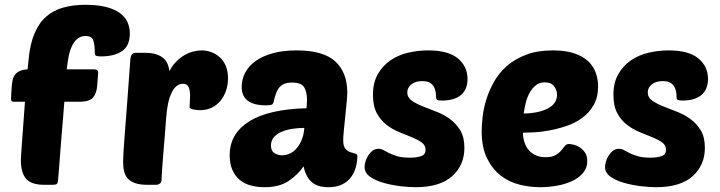

<svg xmlns="http://www.w3.org/2000/svg" viewBox="-20 -770 3001 800"><path d="M248 -346Q246 -316 243 -281Q240 -246 237 -210.5Q234 -175 231.5 -141Q229 -107 227 -81Q225 -55 223.5 -38Q222 -21 222 -20Q221 -8 217 -4Q213 0 200 0H164Q110 0 88.5 -25.5Q67 -51 67 -102Q67 -108 68.5 -132Q70 -156 72.5 -189.5Q75 -223 78 -264Q81 -305 84 -346H37Q26 -346 26 -357Q26 -365 27 -380.5Q28 -396 29 -411Q30 -423 32.5 -435.5Q35 -448 41.5 -457.5Q48 -467 61 -473.5Q74 -480 95 -481L99 -521Q105 -586 123.5 -630Q142 -674 172 -700.5Q202 -727 243.5 -738.5Q285 -750 336 -750Q386 -750 421.5 -741Q457 -732 479 -716Q501 -700 511 -678Q521 -656 521 -631Q521 -579 488.5 -557Q456 -535 401 -535Q386 -535 380.5 -537.5Q375 -540 375 -549Q375 -582 369 -601Q363 -620 336 -620Q316 -620 302 -608Q288 -596 279 -576.5Q270 -557 265.5 -532Q261 -507 258 -481H373Q389 -481 389 -467L385 -413Q383 -383 368.5 -364.5Q354 -346 309 -346Z M815 -311Q809 -311 801.5 -311.5Q794 -312 787 -313.5Q780 -315 775 -317.5Q770 -320 770 -324Q770 -337 771 -348Q772 -359 772 -371Q772 -393 766 -407Q760 -421 742 -421Q714 -421 695.5 -384.5Q677 -348 672 -275Q670 -243 666.5 -202.5Q663 -162 660 -124.5Q657 -87 655 -58Q653 -29 653 -20Q653 -10 646 -5Q639 0 631 0H595Q564 0 544.5 -6.5Q525 -13 513.5 -25Q502 -37 497.5 -54.5Q493 -72 493 -95Q493 -110 494.5 -137.5Q496 -165 500 -213.5Q504 -262 509.5 -336.5Q515 -411 523 -521Q525 -550 544 -550H583Q611 -550 630 -544Q649 -538 661 -527.5Q673 -517 678.5 -503Q684 -489 686 -474Q698 -497 714.5 -513.5Q731 -530 749 -540.5Q767 -551 786 -555.5Q805 -560 821 -560Q840 -560 859.5 -553Q879 -546 895 -532Q911 -518 920.5 -496Q930 -474 930 -444Q930 -417 922 -393Q914 -369 899 -350.5Q884 -332 862.5 -321.5Q841 -311 815 -311Z M937 -123Q937 -213 1018 -264Q1099 -315 1257 -319Q1258 -330 1258.5 -337.5Q1259 -345 1259 -356Q1259 -388 1247 -407Q1235 -426 1197 -426Q1176 -426 1163 -420Q1150 -414 1142 -403.5Q1134 -393 1129 -378Q1124 -363 1120 -345Q1118 -336 1111 -333.5Q1104 -331 1089 -331Q987 -331 987 -408Q987 -439 1001.5 -467Q1016 -495 1044.5 -515.5Q1073 -536 1116 -548Q1159 -560 1216 -560Q1327 -560 1377 -514Q1427 -468 1427 -384Q1427 -373 1424.5 -344.5Q1422 -316 1418.5 -284.5Q1415 -253 1412.5 -225Q1410 -197 1410 -186Q1410 -161 1419 -150.5Q1428 -140 1439.5 -136Q1451 -132 1460 -130Q1469 -128 1469 -120Q1469 -98 1463 -75Q1457 -52 1443.5 -33Q1430 -14 1406.5 -2Q1383 10 1349 10Q1301 10 1277 -13Q1253 -36 1245 -77Q1221 -42 1182.5 -16Q1144 10 1082 10Q1052 10 1025.5 3Q999 -4 979.5 -20Q960 -36 948.5 -61.5Q937 -87 937 -123ZM1248 -237Q1222 -237 1197 -233Q1172 -229 1152.5 -220.5Q1133 -212 1121 -198Q1109 -184 1109 -164Q1109 -141 1123.5 -132Q1138 -123 1155 -123Q1171 -123 1187 -130Q1203 -137 1215.5 -151.5Q1228 -166 1237 -187Q1246 -208 1248 -237Z M1763 -560Q1848 -560 1888 -526.5Q1928 -493 1928 -441Q1928 -397 1900.5 -374Q1873 -351 1821 -351Q1807 -351 1802 -354Q1797 -357 1797 -365Q1797 -374 1795.5 -385.5Q1794 -397 1788.5 -407.5Q1783 -418 1771.5 -425Q1760 -432 1739 -432Q1711 -432 1694 -418.5Q1677 -405 1677 -385Q1677 -364 1694.5 -351.5Q1712 -339 1738.5 -328Q1765 -317 1796 -305.5Q1827 -294 1853.5 -275Q1880 -256 1897.5 -227.5Q1915 -199 1915 -154Q1915 -82 1864 -36Q1813 10 1711 10Q1683 10 1646.5 5.5Q1610 1 1577 -8.5Q1544 -18 1521.5 -34Q1499 -50 1499 -74Q1499 -83 1502.5 -96Q1506 -109 1513.5 -121Q1521 -133 1531.5 -141.5Q1542 -150 1557 -150Q1569 -150 1579 -144Q1589 -138 1602.5 -131.5Q1616 -125 1636 -119Q1656 -113 1689 -113Q1714 -113 1733.5 -119Q1753 -125 1753 -146Q1753 -165 1737 -176.5Q1721 -188 1696.5 -198Q1672 -208 1643.5 -219.5Q1615 -231 1590.5 -250Q1566 -269 1550 -298.5Q1534 -328 1534 -375Q1534 -426 1554.5 -461.5Q1575 -497 1607.5 -519Q1640 -541 1681 -550.5Q1722 -560 1763 -560Z M2231 10Q2187 10 2143.5 -1Q2100 -12 2065.5 -39Q2031 -66 2009 -111Q1987 -156 1987 -224Q1987 -249 1991 -284Q1995 -319 2006.5 -356Q2018 -393 2038.5 -429.5Q2059 -466 2092 -495Q2125 -524 2172 -542Q2219 -560 2284 -560Q2336 -560 2372 -548Q2408 -536 2430 -515.5Q2452 -495 2462 -468Q2472 -441 2472 -410Q2472 -364 2453.5 -332Q2435 -300 2405.5 -278.5Q2376 -257 2340 -245Q2304 -233 2269 -226.5Q2234 -220 2204.5 -218.5Q2175 -217 2159 -217Q2159 -198 2164.5 -179.5Q2170 -161 2181 -147Q2192 -133 2210 -124Q2228 -115 2254 -115Q2280 -115 2294.5 -123.5Q2309 -132 2318 -142.5Q2327 -153 2333.5 -161.5Q2340 -170 2351 -170Q2356 -170 2368.5 -167.5Q2381 -165 2394 -157Q2407 -149 2417 -135Q2427 -121 2427 -99Q2427 -70 2409 -49Q2391 -28 2362.5 -15Q2334 -2 2299 4Q2264 10 2231 10ZM2250 -427Q2228 -427 2212.5 -414.5Q2197 -402 2186.5 -383Q2176 -364 2170.5 -341Q2165 -318 2162 -297Q2224 -298 2262.5 -318Q2301 -338 2301 -375Q2301 -395 2288.5 -411Q2276 -427 2250 -427Z M2765 -560Q2850 -560 2890 -526.5Q2930 -493 2930 -441Q2930 -397 2902.5 -374Q2875 -351 2823 -351Q2809 -351 2804 -354Q2799 -357 2799 -365Q2799 -374 2797.5 -385.5Q2796 -397 2790.5 -407.5Q2785 -418 2773.5 -425Q2762 -432 2741 -432Q2713 -432 2696 -418.5Q2679 -405 2679 -385Q2679 -364 2696.5 -351.5Q2714 -339 2740.5 -328Q2767 -317 2798 -305.5Q2829 -294 2855.5 -275Q2882 -256 2899.5 -227.5Q2917 -199 2917 -154Q2917 -82 2866 -36Q2815 10 2713 10Q2685 10 2648.5 5.5Q2612 1 2579 -8.5Q2546 -18 2523.5 -34Q2501 -50 2501 -74Q2501 -83 2504.5 -96Q2508 -109 2515.5 -121Q2523 -133 2533.5 -141.5Q2544 -150 2559 -150Q2571 -150 2581 -144Q2591 -138 2604.5 -131.5Q2618 -125 2638 -119Q2658 -113 2691 -113Q2716 -113 2735.5 -119Q2755 -125 2755 -146Q2755 -165 2739 -176.5Q2723 -188 2698.5 -198Q2674 -208 2645.5 -219.5Q2617 -231 2592.5 -250Q2568 -269 2552 -298.5Q2536 -328 2536 -375Q2536 -426 2556.5 -461.5Q2577 -497 2609.5 -519Q2642 -541 2683 -550.5Q2724 -560 2765 -560Z"/></svg>

Font: PoetsenOne
Style: Regular
Weight: 400
Designer: Rodrigo Fuenzalida, Pablo Impallari
Foundry: Pablo Impallari, Rodrigo Fuenzalida
Version: Version 1.000; ttfautohint (v0.8) -G 200 -r 50